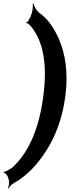

<svg xmlns="http://www.w3.org/2000/svg" viewBox="-40 -845 425 1108"><path d="M7 181 12 199C14 212 10 232 6 241L9 243C14 233 29 217 41 211C79 190 115 161 145 130C237 33 311 -102 335 -278L337 -289C355 -424 337 -534 300 -620C274 -678 239 -734 189 -769C172 -781 156 -809 153 -825L149 -824C152 -808 147 -773 137 -751L123 -724C120 -720 115 -716 111 -715V-711C114 -712 123 -709 126 -706C139 -694 151 -678 163 -658C216 -573 231 -444 210 -290L208 -277C185 -107 127 35 32 121C22 130 -9 147 -19 147L-20 151C-10 151 5 169 7 181Z"/></svg>

Font: Asimov
Style: EdgeWideIt
Weight: 500
Designer: Google
Version: Version 2.000980: 2014